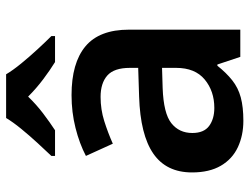

<svg xmlns="http://www.w3.org/2000/svg" viewBox="-114 -692 816 628"><g transform="rotate(-90 294.0 -378.0)"><path d="M297 -552Q402 -552 456.5 -506.5Q511 -461 511 -364V0H422L397 -75H393Q370 -46 345.5 -26.5Q321 -7 289.5 1.5Q258 10 213 10Q165 10 126.5 -8Q88 -26 66 -63.5Q44 -101 44 -158Q44 -242 105.5 -284.5Q167 -327 292 -331L386 -334V-361Q386 -413 361 -435Q336 -457 291 -457Q250 -457 212 -445Q174 -433 138 -417L98 -505Q138 -526 189.5 -539Q241 -552 297 -552ZM320 -254Q237 -251 205 -225.5Q173 -200 173 -157Q173 -119 196 -102Q219 -85 255 -85Q310 -85 348 -116.5Q386 -148 386 -210V-256ZM365 -766Q378 -744 400.5 -716.5Q423 -689 447 -663Q471 -637 490 -618V-606H405Q379 -622 349 -644.5Q319 -667 292 -694Q266 -667 237 -645Q208 -623 182 -606H98V-618Q117 -638 140.5 -663.5Q164 -689 186.5 -716.5Q209 -744 222 -766Z"/></g></svg>

Font: Noto Sans Thai SemiBold
Style: Regular
Weight: 600
Version: Version 2.001